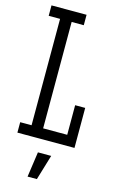

<svg xmlns="http://www.w3.org/2000/svg" viewBox="-132 -723 593 978"><g transform="rotate(15 164.5 -234.0)"><path d="M12 -616H72V-55H12V0H313V-211H260V-55H133V-616H197V-671H12ZM209 70H139L120 203H169Z"/></g></svg>

Font: Stint Ultra Condensed
Style: Regular
Weight: 400
Width: 1
Designer: Astigmatic (AOETI)
Foundry: Astigmatic (AOETI)
Version: Version 1.000